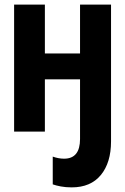

<svg xmlns="http://www.w3.org/2000/svg" viewBox="-20 -569 540 830"><path d="M290 241Q372 241 416 187.5Q460 134 460 42V-549H326V-338H174V-549H41V0H174V-226H326V32Q326 117 257 117Q233 117 208 108V228Q222 233 243 237Q264 241 290 241Z"/></svg>

Font: Noto Sans Mono Condensed Extra
Style: Regular
Weight: 800
Width: 3
Designer: Monotype Design Team
Foundry: Monotype Imaging Inc.
Version: Version 1.900